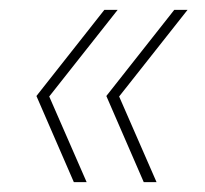

<svg xmlns="http://www.w3.org/2000/svg" viewBox="-20 -490 416 390"><path d="M272 -120 196 -295 334 -470H361L222 -294L298 -120ZM130 -120 54 -295 192 -470H219L80 -294L156 -120Z"/></svg>

Font: DM Sans 11pt Thin
Style: Italic
Weight: 250
Italic angle: -10°
Version: Version 4.004;gftools[0.9.30]